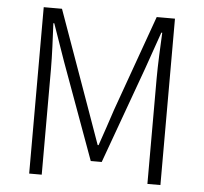

<svg xmlns="http://www.w3.org/2000/svg" viewBox="-52 -784 891 838"><g transform="rotate(5 393.5 -364.5)"><path d="M106 0H161V-462C161 -522 157 -602 154 -663H158L215 -500L369 -78H417L570 -500L627 -663H631C628 -602 624 -522 624 -462V0H681V-729H601L451 -310C433 -257 416 -203 397 -150H393L336 -310L186 -729H106Z"/></g></svg>

Font: Noto Sans CJK Light
Style: Regular
Weight: 300
Designer: Ryoko NISHIZUKA (kana & ideographs); Paul D. Hunt (Latin, Greek & Cyrillic); Wenlong ZHANG (bopomofo); Sandoll Communica
Foundry: Adobe Systems Incorporated
Version: Version 1.000;PS 1;hotconv 1.0.78;makeotf.lib2.5.61930